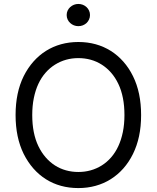

<svg xmlns="http://www.w3.org/2000/svg" viewBox="-20 -952 801 982"><path d="M59.7 -363.6Q59.7 -479 101.2 -562.5Q122.2 -604.4 150.9 -636.9Q179.7 -669.4 215.2 -691.8Q250.7 -714.1 292.4 -725.7Q334.2 -737.2 380.7 -737.2Q427.6 -737.2 469.3 -725.7Q511 -714.1 546.5 -691.8Q582 -669.4 610.8 -636.9Q639.6 -604.4 660.2 -562.5Q701.7 -479 701.7 -363.6Q701.7 -304.7 691.2 -255.7Q680.8 -206.7 660.2 -164.8Q639.6 -122.9 610.8 -90.4Q582 -57.9 546.3 -35.5Q510.7 -13.1 468.9 -1.6Q427.2 9.9 380.7 9.9Q333.5 9.9 291.7 -1.6Q250 -13.1 214.7 -35.5Q179.3 -57.9 150.7 -90.4Q122.2 -122.9 101.2 -164.8Q59.7 -248.6 59.7 -363.6ZM176.5 -204.2Q192.1 -171.9 213.6 -147.2Q235.1 -122.5 261.2 -105.8Q287.3 -89.1 317.5 -80.8Q347.7 -72.4 380.7 -72.4Q446.7 -72.4 500.4 -105.8Q527 -122.5 548.5 -147.2Q570 -171.9 585 -204.2Q600.1 -236.5 608.3 -276.5Q616.5 -316.4 616.5 -363.6Q616.5 -457.7 585.2 -523.1Q569.6 -555.8 548.1 -580.3Q526.6 -604.8 500.4 -621.4Q474.1 -638.1 443.9 -646.5Q413.7 -654.8 380.7 -654.8Q315 -654.8 261.4 -621.4Q234.7 -604.8 213.1 -580.1Q191.4 -555.4 176.3 -523.1Q161.2 -490.8 153.1 -450.8Q144.9 -410.9 144.9 -363.6Q144.9 -269.5 176.5 -204.2ZM321 -875Q321 -887.4 325.8 -897.7Q330.6 -908 339 -915.7Q347.3 -923.3 358.1 -927.6Q369 -931.8 380.7 -931.8Q392.8 -931.8 403.6 -927.6Q414.4 -923.3 422.6 -915.7Q430.8 -908 435.5 -897.7Q440.3 -887.4 440.3 -875Q440.3 -862.9 435.5 -852.5Q430.8 -842 422.6 -834.3Q414.4 -826.7 403.6 -822.4Q392.8 -818.2 380.7 -818.2Q369 -818.2 358.1 -822.4Q347.3 -826.7 339 -834.3Q330.6 -842 325.8 -852.5Q321 -862.9 321 -875Z"/></svg>

Font: Inter P
Style: Regular
Weight: 400
Designer: Rasmus Andersson
Foundry: rsms
Version: Version 3.018;git-588b23468